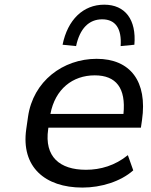

<svg xmlns="http://www.w3.org/2000/svg" viewBox="-20 -804 657 833"><path d="M337.9 9.8C418.9 9.8 503.9 -16.6 558.1 -64.9L534.7 -130.9C479.5 -85.9 416 -67.4 353 -67.4C238.8 -67.4 171.9 -124 189 -243.2L189.9 -250H591.3L596.2 -283.7C620.1 -450.2 545.9 -548.8 399.4 -548.8C253.4 -548.8 123.5 -451.7 101.6 -297.4L93.8 -243.2C70.8 -80.6 174.3 9.8 337.9 9.8ZM391.1 -477.1C483.9 -477.1 526.9 -421.9 515.6 -309.6H198.7C219.2 -417.5 294.9 -477.1 391.1 -477.1ZM310.1 -604C326.2 -680.2 365.7 -720.2 423.3 -720.2C481 -720.2 508.8 -680.2 503.4 -604L563 -609.9C572.3 -718.3 523.4 -783.7 432.1 -783.7C340.8 -783.7 273.4 -718.3 251.5 -609.9Z"/></svg>

Font: Winston
Style: Italic
Weight: 400
Italic angle: -8.13011°
Designer: Vernon Adams, Kim Jin-seong, David Berlow, Cristiano Sobral
Foundry: The Winston Project Authors
Version: Version 3.004